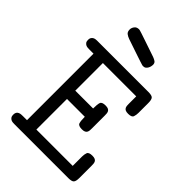

<svg xmlns="http://www.w3.org/2000/svg" viewBox="-237 -903 998 998"><g transform="rotate(45 262.5 -403.5)"><path d="M141 -772Q141 -784 149.5 -795.5Q158 -807 175 -807Q178 -807 181.5 -806Q185 -805 199.5 -800.5Q214 -796 244 -785.5Q274 -775 328 -757Q339 -753 348 -747Q357 -741 357 -727Q357 -723 355.5 -716Q354 -709 350.5 -702.5Q347 -696 341 -691Q335 -686 325 -686H324Q322 -686 318 -687Q314 -688 300 -692.5Q286 -697 256.5 -707Q227 -717 174 -735Q160 -740 150.5 -747.5Q141 -755 141 -772ZM26 -30Q26 -42 30 -48Q34 -54 40.5 -57Q47 -60 54 -60.5Q61 -61 67 -61H97V-550H67Q61 -550 54 -550.5Q47 -551 41 -554Q35 -557 30.5 -563Q26 -569 26 -581Q26 -592 30.5 -598Q35 -604 41 -607Q47 -610 54 -610.5Q61 -611 67 -611H440Q466 -611 473 -602Q480 -593 480 -570V-497Q480 -482 475.5 -469Q471 -456 445 -456Q432 -456 425 -459.5Q418 -463 415 -469Q412 -475 411.5 -482.5Q411 -490 411 -497V-550H166V-347H297Q297 -378 301.5 -391Q306 -404 332 -404Q345 -404 352 -400.5Q359 -397 362 -391Q365 -385 365.5 -377.5Q366 -370 366 -363V-270Q366 -263 365.5 -255.5Q365 -248 362 -242Q359 -236 352 -232.5Q345 -229 332 -229Q306 -229 301.5 -242Q297 -255 297 -286H166V-61H433V-130Q433 -145 437.5 -158Q442 -171 468 -171Q481 -171 488 -167.5Q495 -164 498 -158Q501 -152 501.5 -144.5Q502 -137 502 -130V-41Q502 -17 494.5 -8.5Q487 0 462 0H67Q61 0 54 -0.5Q47 -1 41 -4Q35 -7 30.5 -13Q26 -19 26 -30Z"/></g></svg>

Font: CMU Typewriter Custom
Style: Regular
Weight: 500
Monospace: yes
Version: Version 0.7.0